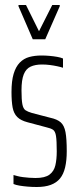

<svg xmlns="http://www.w3.org/2000/svg" viewBox="-20 -740 313 768"><path d="M127 8Q109 8 91 6.5Q73 5 58 2.5Q43 0 34 -4V-40Q41 -38 50.5 -35.5Q60 -33 72 -31.5Q84 -30 97 -29Q110 -28 122 -28Q160 -28 178 -41.5Q196 -55 201.5 -79Q207 -103 207 -134Q207 -177 204 -196Q201 -215 192 -221Q183 -227 165 -231L90 -251Q63 -258 49 -272Q35 -286 30.5 -310Q26 -334 26 -372Q26 -416 34.5 -444.5Q43 -473 59 -489.5Q75 -506 97 -512Q119 -518 146 -518Q162 -518 178.5 -516.5Q195 -515 209 -512.5Q223 -510 232 -506V-469Q223 -472 209 -475Q195 -478 179.5 -480Q164 -482 148 -482Q121 -482 102.5 -473.5Q84 -465 75 -442.5Q66 -420 66 -379Q66 -341 69.5 -323Q73 -305 82 -299Q91 -293 108 -288L181 -269Q209 -263 223 -250.5Q237 -238 242 -211.5Q247 -185 247 -135Q247 -98 240.5 -70.5Q234 -43 220 -26Q206 -9 183 -0.5Q160 8 127 8ZM111 -583 54 -715V-720H84L136 -615L189 -720H219V-715L161 -583Z"/></svg>

Font: Saira UltraCondensed ExtraLight
Style: Regular
Weight: 250
Width: 1
Designer: Hector Gatti with collaboration of the Omnibus-Type team
Foundry: Omnibus-Type
Version: Version 1.101